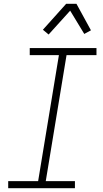

<svg xmlns="http://www.w3.org/2000/svg" viewBox="-20 -987 540 1007"><path d="M23 0V-37H180L289 -698H136V-735H486V-698H329L220 -37H373V0ZM235 -806 205 -831 327 -967H381L457 -828L422 -809L348 -931Z"/></svg>

Font: Iosevka Curly Extralight
Style: Italic
Weight: 200
Italic angle: -9°
Monospace: yes
Designer: Belleve Invis
Foundry: Belleve Invis
Version: Version 22.1.2; ttfautohint (v1.8.4)